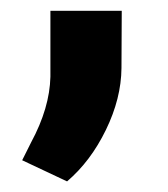

<svg xmlns="http://www.w3.org/2000/svg" viewBox="-20 -144 310 355"><path d="M104 191.4 21 152.3 37.6 119.1Q71.8 55.7 73.2 -2V-124H205.1L204.6 -18.1Q204.1 38.1 175.8 96.2Q147.5 154.3 104 191.4Z"/></svg>

Font: Vazir Black FD
Style: Black-FD
Weight: 900
Designer: Saber Rastikerdar
Foundry: Saber Rastikerdar
Version: Version 30.0.0